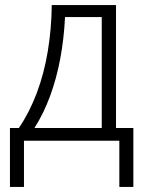

<svg xmlns="http://www.w3.org/2000/svg" viewBox="-20 -552 564 753"><path d="M435 -532V-50H503V181H448V0H74V181H19V-50H54Q96 -112 124.5 -188Q153 -264 167.5 -351.5Q182 -439 183 -532ZM235 -485Q231 -401 216.5 -323Q202 -245 176.5 -175.5Q151 -106 115 -50H379V-485Z"/></svg>

Font: Noto Sans Display Light
Style: Regular
Weight: 300
Designer: Monotype Design Team
Foundry: Monotype Imaging Inc.
Version: Version 2.003